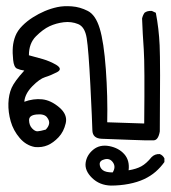

<svg xmlns="http://www.w3.org/2000/svg" viewBox="-20 -281 545 613"><path d="M334 311.5Q297.9 310.5 273.9 287.1Q250 263.7 253.4 238.8Q256.8 213.9 277.8 196.8Q298.8 179.7 329.1 185.5Q359.4 191.4 377 211.4Q394.5 231.4 390.6 262.7Q415 258.8 431.2 250Q447.3 241.2 463.9 220.7Q474.6 210 490.2 210.9Q500 214.8 504.9 224.6V236.3Q493.2 252.9 477.1 267.1Q460.9 281.2 439.9 291Q418.9 300.8 391.1 306.2Q363.3 311.5 334 311.5ZM339.8 269.5Q350.6 252 340.8 237.8Q331.1 223.6 314.5 227.5Q297.9 231.4 298.3 243.2Q298.8 254.9 308.1 262.2Q317.4 269.5 339.8 269.5ZM91.8 188.5Q63.5 183.6 43 159.7Q22.5 135.7 14.2 106.4Q5.9 77.1 6.8 48.8Q7.8 20.5 17.1 -0.5Q26.4 -21.5 57.6 -55.7Q43.9 -57.6 34.2 -62Q24.4 -66.4 22 -89.4Q19.5 -112.3 21 -130.9Q22.5 -149.4 29.3 -166.5Q36.1 -183.6 51.3 -198.7Q66.4 -213.9 85 -225.6Q103.5 -237.3 123 -245.6Q142.6 -253.9 163.1 -258.3Q183.6 -262.7 209.5 -260.7Q235.4 -258.8 260.3 -246.1Q285.2 -233.4 298.3 -190.4Q311.5 -147.5 317.9 -60.1Q324.2 27.3 322.3 109.4L440.4 113.3Q442.4 -74.2 439 -123Q435.5 -171.9 433.6 -221.7Q435.5 -231.4 441.4 -240.2Q450.2 -247.1 464.8 -246.1L477.5 -240.2Q487.3 -189.5 489.7 -136.2Q492.2 -83 490.2 138.7Q485.4 166 471.2 167Q457 168 396 165.5Q335 163.1 305.2 162.1Q275.4 161.1 274.9 134.8Q274.4 108.4 268.6 -7.3Q262.7 -123 256.8 -159.2Q251 -195.3 229.5 -204.1Q208 -212.9 183.6 -210Q159.2 -207 138.2 -197.3Q117.2 -187.5 94.7 -165Q72.3 -142.6 72.3 -104.5Q94.7 -98.6 116.7 -92.3Q138.7 -85.9 159.2 -74.2Q181.6 -60.5 161.6 -50.3Q141.6 -40 124 -34.7Q106.4 -29.3 83 -5.4Q59.6 18.6 57.6 43.9Q86.9 33.2 114.7 36.1Q142.6 39.1 169.4 62Q196.3 85 189.9 112.3Q183.6 139.6 167 157.2Q150.4 174.8 132.3 182.6Q114.3 190.4 91.8 188.5ZM126 132.8Q134.8 124 136.7 114.3Q138.7 104.5 129.9 93.3Q121.1 82 96.7 84.5Q72.3 86.9 72.8 103Q73.2 119.1 82.5 128.9Q91.8 138.7 100.1 138.2Q108.4 137.7 126 132.8Z"/></svg>

Font: JasonHandwriting4
Style: Regular
Weight: 400
Version: Version 1.01.21